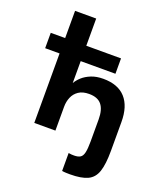

<svg xmlns="http://www.w3.org/2000/svg" viewBox="-162 -808 965 1127"><g transform="rotate(20 320.0 -244.0)"><path d="M110 0V-434H20V-530H110V-700H242V-530H459V-434H242V-297Q254 -318 275 -337Q296 -356 328 -369Q360 -382 403 -382Q495 -382 542 -330Q589 -278 589 -180V0Q589 84 573.5 130Q558 176 519 194Q480 212 410 212Q399 212 385 211.5Q371 211 360 209V97Q368 99 377.5 99.5Q387 100 395 100Q419 100 433 91.5Q447 83 452.5 58.5Q458 34 458 -10V-149Q458 -209 433.5 -239.5Q409 -270 355 -270Q315 -270 290 -253Q265 -236 253.5 -208.5Q242 -181 242 -149V0Z"/></g></svg>

Font: Golos Text SemiBold
Style: Regular
Weight: 600
Designer: A.Korolkova, Vitaly Kuzmin
Foundry: ParaType Ltd
Version: Version 2.004